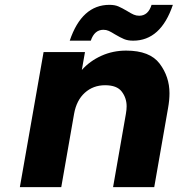

<svg xmlns="http://www.w3.org/2000/svg" viewBox="-20 -773 734 793"><path d="M268 -605Q318 -753 432 -753Q454 -753 469 -746.5Q484 -740 506 -727Q522 -717 532.5 -712.5Q543 -708 555 -708Q592 -708 606 -753H694Q644 -605 530 -605Q508 -605 492.5 -611.5Q477 -618 455 -631Q439 -641 429 -645.5Q419 -650 407 -650Q370 -650 355 -605ZM501 -564Q599 -564 639.5 -510Q680 -456 680 -388Q680 -359 674 -326L617 0H447L500 -303Q503 -320 503 -334Q503 -368 483 -394.5Q463 -421 414 -421Q365 -421 330.5 -390Q296 -359 286 -303L233 0H62L160 -558H331L318 -484Q351 -521 398.5 -542.5Q446 -564 501 -564Z"/></svg>

Font: Fz Poppins
Style: Bold Italic
Weight: 700
Italic angle: -10°
Designer: Ninad Kale (Devanagari), Jonny Pinhorn (Latin)
Foundry: Indian Type Foundry
Version: Vit hóa bi Vntype.Com & FontZin.Com